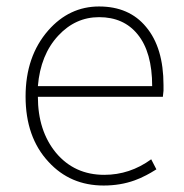

<svg xmlns="http://www.w3.org/2000/svg" viewBox="-20 -560 567 593"><path d="M130 -60Q59 -136 59 -262Q59 -386 129 -466Q194 -540 286 -540Q379 -540 431 -477Q485 -413 485 -297V-280Q484 -270 483 -261H97Q97 -156 153 -88Q210 -20 302 -20Q381 -20 447 -68L463 -37Q444 -25 432 -19Q413 -9 396 -3Q352 13 300 13Q197 13 130 -60ZM450 -294Q450 -399 405 -454Q362 -507 286 -507Q213 -507 160 -450Q105 -391 97 -294Z"/></svg>

Font: Noto Sans CJK TC Thin
Style: Regular
Weight: 250
Designer: Ryoko NISHIZUKA ???? (kana & ideographs); Paul D. Hunt (Latin, Greek & Cyrillic); Wenlong ZHANG ??? (bopomofo); Sandoll 
Foundry: Adobe Systems Incorporated
Version: Version 1.004 January 19, 2016